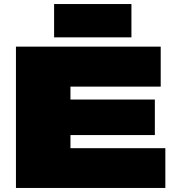

<svg xmlns="http://www.w3.org/2000/svg" viewBox="-20 -931 873 951"><path d="M59 0V-700H776V-502H329V-438H747V-262H329V-197H799V0ZM248 -746V-911H631V-746Z"/></svg>

Font: Georama Extended Black
Style: Regular
Weight: 900
Width: 7
Designer: Jean-Baptiste Levee
Foundry: Production Type
Version: Version 1.000